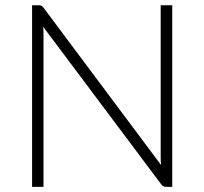

<svg xmlns="http://www.w3.org/2000/svg" viewBox="-20 -728 796 748"><path d="M130 -707.5Q137 -707.5 141 -705.8Q145 -704 149.5 -698L607.5 -85Q606 -100 606 -114V-707.5H651V0H626.5Q615 0 608 -10L148 -624Q149.5 -609 149.5 -595.5V0H105V-707.5H130Z"/></svg>

Font: Lato Light
Style: Regular
Weight: 300
Designer: Lukasz Dziedzic
Foundry: Lukasz Dziedzic
Version: Version 1.104; Western+Polish opensource